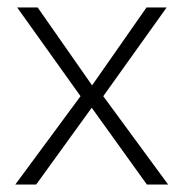

<svg xmlns="http://www.w3.org/2000/svg" viewBox="-20 -495 493 515"><path d="M21 0 196 -237 26 -475H81L227 -266L373 -475H427L257 -237L431 0H374L226 -206L77 0Z"/></svg>

Font: SUSE ExtraLight
Style: Regular
Weight: 250
Designer: Rene Bieder
Foundry: SUSE
Version: Version 1.000